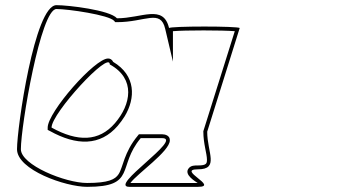

<svg xmlns="http://www.w3.org/2000/svg" viewBox="-20 -725 1307 745"><path d="M46 -146C46 -66 234 0 318 0C511 0 433 -78 526 -189H609C694 -189 398 0 482 0H748C832 0 663 -68 748 -68C832 -68 784 -133 784 -214L910 -616C910 -624 636 -624 636 -616C614 -710 530 -654 434 -654C406 -686 245 -705 199 -705C114 -705 46 -228 46 -146ZM61 -146C61 -236 138 -690 199 -690C244 -690 403 -667 423 -644L427 -639H434C544 -639 603 -691 621 -613L651 -486V-604C696 -608 843 -608 891 -604L769 -216V-214C769 -168 783 -128 783 -106C783 -91 782 -83 748 -83C734 -83 722 -83 713 -73C690 -47 742 -19 747 -15H486C513 -52 638 -137 639 -180C640 -199 621 -204 609 -204H519L515 -199C460 -133 458 -76 440 -49C427 -29 401 -15 318 -15C233 -15 61 -85 61 -146ZM165 -221 173 -217C277 -159 369 -158 437 -237C447 -249 456 -261 464 -274C506 -344 508 -432 419 -485C415 -494 407 -498 400 -498C349 -500 165 -290 165 -230ZM180 -230C180 -286 406 -531 406 -475C508 -419 488 -319 426 -247C364 -175 281 -174 180 -230Z"/></svg>

Font: Ampere
Style: OuLn
Weight: 400
Version: Version 1